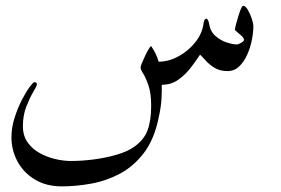

<svg xmlns="http://www.w3.org/2000/svg" viewBox="-20 -311 995 679"><path d="M876 -217.3Q876 -196.3 870.6 -169.2Q865.2 -142.1 854 -117.2Q842.8 -92.3 825.7 -75.9Q808.6 -59.6 784.7 -59.6Q757.8 -59.6 739 -71Q720.2 -82.5 707.8 -96.4Q695.3 -110.4 687.5 -117.7Q673.8 -96.7 654.8 -71.8Q635.7 -46.9 610.6 -29.1Q585.4 -11.2 552.2 -11.2Q552.2 18.6 551.3 35.9Q550.3 53.2 548.1 68.1Q545.9 83 541 105.5Q525.4 182.1 488.8 230Q452.1 277.8 403.6 303.5Q355 329.1 301.5 338.6Q248 348.1 198.7 348.1Q143.6 348.1 103.5 324Q63.5 299.8 42 260.3Q20.5 220.7 20.5 174.3Q20.5 140.1 31.5 105.7Q42.5 71.3 57.1 42.7Q71.8 14.2 84.7 -3.2Q97.7 -20.5 101.1 -20.5Q110.4 -20.5 110.4 -12.7Q110.4 -6.8 98.1 13.4Q85.9 33.7 73.5 64.9Q61 96.2 61 134.8Q61 169.9 78.4 193.6Q95.7 217.3 122.3 231.4Q148.9 245.6 177.7 252Q206.5 258.3 229.5 258.3Q270 258.3 312.5 252.7Q355 247.1 391.8 236.3Q428.7 225.6 451.2 210.4Q488.3 185.5 501.5 150.6Q514.6 115.7 514.6 64Q514.6 19.5 505.4 -7.8Q496.1 -35.2 486.6 -50.3Q477.1 -65.4 477.1 -72.3Q477.1 -76.2 481.9 -88.1Q486.8 -100.1 493.4 -114Q500 -127.9 506.1 -137.9Q512.2 -147.9 514.6 -147.9Q532.7 -122.1 541 -92.8Q576.7 -92.8 611.8 -112.1Q647 -131.3 671.6 -162.8Q696.3 -194.3 700.2 -231Q702.6 -245.1 710.9 -245.1Q711.9 -245.1 715.1 -240.2Q718.3 -235.4 719.2 -228Q723.6 -199.7 742.2 -183.6Q760.7 -167.5 782.5 -160.6Q804.2 -153.8 817.9 -153.8Q821.8 -153.8 832.3 -159.4Q842.8 -165 842.8 -169.9Q842.8 -176.3 834.7 -183.8Q826.7 -191.4 818.6 -197.8Q810.5 -204.1 810.5 -206.1Q810.5 -208.5 813.7 -221.4Q816.9 -234.4 821.8 -250.5Q826.7 -266.6 831.5 -278.6Q836.4 -290.5 839.8 -290.5Q847.7 -290.5 856 -276.9Q864.3 -263.2 870.1 -245.8Q876 -228.5 876 -217.3Z"/></svg>

Font: Scheherazade New
Style: Regular
Weight: 400
Designer: SIL International
Foundry: SIL International
Version: Version 4.000